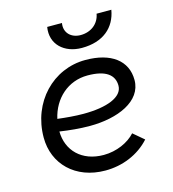

<svg xmlns="http://www.w3.org/2000/svg" viewBox="-108 -810 816 905"><g transform="rotate(-15 300.0 -357.5)"><path d="M296 5C379 5 459 -27 514 -88L462 -132C429 -95 370 -68 307 -68C200 -68 134 -136 133 -229C180 -222 230 -217 279 -217C415 -217 538 -268 538 -372C538 -467 463 -523 338 -523C180 -523 54 -393 54 -220C54 -92 149 5 296 5ZM338 -582C443 -582 504 -637 518 -720H446C438 -673 399 -642 348 -642C302 -642 269 -673 277 -720H205C191 -637 253 -582 338 -582ZM139 -289C160 -383 233 -450 329 -450C420 -450 458 -417 458 -366C458 -310 379 -280 265 -280C224 -280 180 -284 139 -289Z"/></g></svg>

Font: Fixel Display 20240404
Style: Italic
Weight: 400
Italic angle: -10°
Designer: AlfaBravo + MacPaw
Foundry: Kyrylo Tkachov, Marchela Mozhyna, Serhii Makarenko, Maria Weinstein, Zakhar Kryvoshyya
Version: Version 1.211;Glyphs 3.2 (3225)